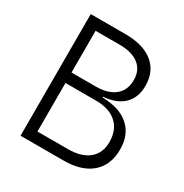

<svg xmlns="http://www.w3.org/2000/svg" viewBox="-161 -820 909 948"><g transform="rotate(30 293.0 -346.5)"><path d="M85.9 0V-693.4H284.2Q385.7 -693.4 441.4 -648.2Q497.1 -603 497.1 -521Q497.1 -453.6 456.8 -414.8Q416.5 -376 342.3 -370.1V-365.7Q439.5 -364.3 492.7 -317.6Q545.9 -271 545.9 -187Q545.9 -97.7 489.7 -48.8Q433.6 0 330.6 0ZM285.6 -633.8H147.9V-396H286.1Q356 -396 394.5 -427.7Q433.1 -459.5 433.1 -517.6Q433.1 -573.2 394.5 -603.5Q356 -633.8 285.6 -633.8ZM321.8 -336.4H147.9V-59.6H321.8Q397.9 -59.6 439.9 -94.2Q481.9 -128.9 481.9 -191.9Q481.9 -260.7 439.9 -298.6Q397.9 -336.4 321.8 -336.4Z"/></g></svg>

Font: Caskaydia Cove Light
Style: Regular
Weight: 300
Monospace: yes
Designer: Aaron Bell
Foundry: Saja Typeworks
Version: Version 4.300; ttfautohint (v1.8.3)